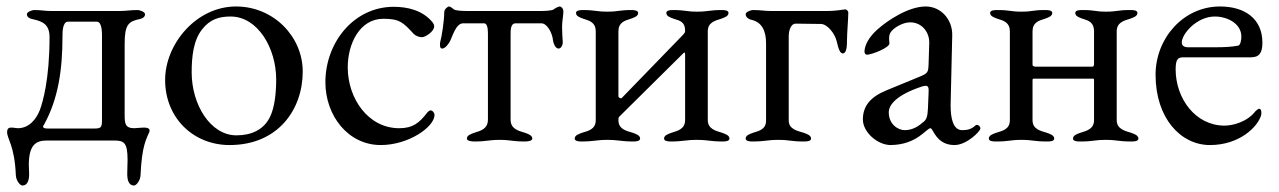

<svg xmlns="http://www.w3.org/2000/svg" viewBox="-20 -434 3949 593"><path d="M127 -37C116 -37 113 -40 113 -43C113 -46 116 -49 116 -49C160 -129 173 -218 173 -323C173 -334 173 -367 190 -367H279C295 -367 295 -334 295 -323V-64C295 -37 291 -37 264 -37ZM35 -38C30 -38 22 -40 15 -40C8 -40 2 -38 2 -26C2 -4 25 14 29 108C30 124 42 139 49 139C66 139 70 121 70 103C70 93 69 85 69 76C69 13 91 0 125 0H332C363 0 374 6 374 60C374 73 373 88 373 103C373 121 377 139 394 139C401 139 413 124 414 108C418 14 433 -6 441 -26C442 -28 442 -30 442 -31C442 -38 434 -40 424 -40C414 -40 401 -38 395 -38C366 -38 365 -53 365 -80V-300C365 -359 378 -368 411 -375C417 -376 428 -380 428 -390C428 -398 410 -403 406 -403C381 -403 371 -400 348 -400H139C116 -400 110 -403 85 -403C81 -403 63 -398 63 -390C63 -380 74 -376 80 -375C113 -368 133 -358 133 -319C133 -189 112 -118 103 -94C92 -66 70 -38 35 -38Z M709 -414C586 -414 490 -298 490 -187C490 -70 577 14 689 14C839 14 915 -96 915 -213C915 -321 825 -414 709 -414ZM692 -383C777 -383 833 -284 833 -189C833 -150 829 -102 813 -71C793 -32 755 -16 710 -16C630 -16 572 -111 572 -210C572 -258 577 -309 604 -343C628 -374 656 -383 692 -383Z M1283 -319C1293 -319 1321 -336 1321 -353C1321 -357 1319 -361 1316 -365C1286 -402 1239 -413 1196 -413C1073 -413 985 -303 985 -180C985 -77 1055 14 1156 14C1242 14 1322 -42 1322 -79C1322 -86 1316 -93 1310 -93C1307 -93 1304 -91 1301 -88C1275 -54 1255 -38 1213 -38C1117 -38 1054 -130 1054 -226C1054 -299 1091 -376 1164 -376C1214 -376 1225 -365 1258 -329C1263 -324 1274 -319 1283 -319Z M1647 -400H1425C1408 -400 1387 -401 1382 -405C1376 -410 1370 -414 1367 -414C1363 -414 1352 -406 1352 -396C1352 -371 1345 -324 1340 -306C1339 -303 1339 -299 1339 -295C1339 -289 1340 -284 1346 -284C1356 -284 1368 -302 1371 -309C1384 -341 1393 -362 1411 -362H1475C1486 -362 1487 -342 1487 -330V-65C1487 -36 1465 -30 1445 -24C1434 -20 1422 -16 1422 -6C1422 2 1438 3 1445 3C1484 3 1488 -2 1523 -2C1558 -2 1562 3 1601 3C1608 3 1624 2 1624 -6C1624 -16 1612 -20 1601 -24C1581 -30 1557 -36 1557 -64V-330C1557 -343 1558 -362 1572 -362H1652C1670 -362 1686 -332 1688 -309C1689 -301 1695 -284 1705 -284C1714 -284 1719 -297 1718 -306C1717 -320 1716 -336 1716 -352C1716 -369 1720 -385 1720 -399C1720 -408 1713 -414 1709 -414C1706 -414 1696 -410 1690 -405C1685 -401 1664 -400 1647 -400Z M2096 -339C2096 -332 2094 -333 2091 -328L1900 -131C1898 -129 1890 -132 1890 -137V-337C1890 -364 1908 -370 1928 -376C1939 -380 1951 -384 1951 -394C1951 -402 1938 -403 1931 -403C1891 -403 1891 -398 1856 -398C1821 -398 1819 -403 1779 -403C1772 -403 1759 -402 1759 -394C1759 -384 1771 -380 1782 -376C1802 -370 1820 -364 1820 -337V-63C1820 -35 1798 -30 1778 -24C1767 -20 1755 -16 1755 -6C1755 2 1768 3 1775 3C1815 3 1821 -2 1856 -2C1891 -2 1897 3 1937 3C1944 3 1957 2 1957 -6C1957 -16 1945 -20 1934 -24C1914 -30 1890 -35 1890 -63C1890 -69 1890 -71 1893 -74L2092 -271C2094 -273 2096 -271 2096 -266V-63C2096 -36 2074 -30 2054 -24C2043 -20 2031 -16 2031 -6C2031 2 2044 3 2051 3C2091 3 2097 -2 2132 -2C2167 -2 2173 3 2213 3C2220 3 2233 2 2233 -6C2233 -16 2221 -20 2210 -24C2190 -30 2166 -36 2166 -63V-337C2166 -364 2187 -370 2207 -376C2218 -380 2230 -384 2230 -394C2230 -402 2218 -403 2210 -403C2170 -403 2168 -398 2133 -398C2098 -398 2098 -403 2058 -403C2050 -403 2038 -402 2038 -394C2038 -384 2050 -380 2061 -376C2081 -370 2096 -366 2096 -339Z M2416 -62V-323C2416 -334 2420 -361 2438 -361C2459 -361 2501 -360 2515 -360C2536 -360 2559 -329 2564 -307C2570 -281 2575 -269 2583 -269C2595 -269 2596 -292 2596 -310C2596 -331 2600 -377 2600 -395C2600 -401 2593 -405 2592 -405C2582 -405 2569 -400 2530 -400H2363C2340 -400 2330 -403 2305 -403C2301 -403 2283 -398 2283 -390C2283 -380 2294 -374 2300 -373C2333 -366 2346 -339 2346 -300V-62C2346 -35 2326 -30 2306 -24C2295 -20 2283 -16 2283 -6C2283 2 2296 3 2303 3C2343 3 2349 -2 2384 -2C2419 -2 2423 3 2462 3C2470 3 2485 3 2485 -6C2485 -16 2473 -20 2462 -24C2442 -30 2416 -35 2416 -62Z M2952 -32C2923 -32 2916 -70 2916 -109L2921 -325C2922 -374 2886 -414 2839 -414C2786 -414 2721 -371 2690 -343C2665 -321 2650 -295 2650 -274C2650 -271 2652 -265 2658 -265C2671 -265 2727 -286 2727 -300C2727 -305 2726 -309 2726 -314C2726 -321 2727 -328 2730 -333C2738 -347 2767 -365 2791 -365C2827 -365 2851 -335 2850 -301L2848 -237C2847 -210 2846 -208 2820 -197L2718 -155C2669 -135 2645 -107 2645 -65C2645 -26 2690 14 2731 14C2813 13 2841 -38 2854 -38C2862 -38 2871 14 2928 14C2966 14 3008 -29 3008 -37C3008 -45 2998 -52 2992 -46C2981 -36 2970 -32 2952 -32ZM2725 -87C2725 -110 2748 -140 2825 -166C2830 -168 2836 -169 2839 -169C2847 -169 2849 -163 2848 -148L2846 -99C2845 -74 2841 -65 2834 -59C2818 -45 2800 -32 2774 -32C2755 -32 2725 -49 2725 -87Z M3359 -337V-236C3359 -230 3356 -228 3354 -228H3179C3176 -228 3169 -229 3169 -234V-337C3169 -364 3187 -370 3207 -376C3218 -380 3230 -384 3230 -394C3230 -403 3215 -403 3207 -403C3168 -403 3170 -398 3135 -398C3100 -398 3100 -403 3061 -403C3053 -403 3038 -403 3038 -394C3038 -384 3050 -380 3061 -376C3081 -370 3099 -364 3099 -337V-63C3099 -35 3077 -30 3057 -24C3046 -20 3034 -16 3034 -6C3034 3 3049 3 3057 3C3096 3 3100 -2 3135 -2C3170 -2 3174 3 3213 3C3221 3 3236 3 3236 -6C3236 -16 3224 -20 3213 -24C3193 -30 3169 -35 3169 -63V-184C3169 -189 3169 -191 3172 -191H3355C3358 -191 3359 -191 3359 -186V-63C3359 -36 3337 -30 3317 -24C3306 -20 3294 -16 3294 -6C3294 3 3309 3 3317 3C3356 3 3360 -2 3395 -2C3430 -2 3434 3 3473 3C3481 3 3496 3 3496 -6C3496 -16 3484 -20 3473 -24C3453 -30 3429 -36 3429 -63V-337C3429 -364 3450 -370 3470 -376C3481 -380 3493 -384 3493 -394C3493 -403 3479 -403 3470 -403C3431 -403 3431 -398 3396 -398C3361 -398 3363 -403 3324 -403C3315 -403 3301 -403 3301 -394C3301 -384 3313 -380 3324 -376C3344 -370 3359 -364 3359 -337Z M3732 -383C3771 -383 3814 -361 3814 -321C3814 -310 3811 -294 3804 -293C3783 -289 3760 -288 3731 -288H3649C3635 -288 3630 -295 3630 -303C3630 -329 3676 -383 3732 -383ZM3748 -414C3635 -414 3549 -316 3549 -203C3549 -70 3626 14 3717 14C3809 14 3865 -43 3875 -78C3877 -86 3876 -98 3869 -98C3866 -98 3861 -94 3858 -91C3832 -57 3787 -46 3762 -46C3672 -46 3611 -130 3611 -220C3611 -254 3620 -257 3636 -257H3844C3870 -257 3879 -272 3879 -302C3879 -376 3825 -414 3748 -414Z"/></svg>

Font: EB Garamond 12
Style: Regular
Weight: 400
Version: Version 0.016+